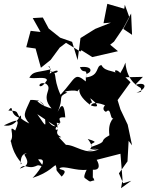

<svg xmlns="http://www.w3.org/2000/svg" viewBox="-61 -901 790 1009"><path d="M237 -256C287 -245 215 -290 282 -284C274 -395 247 -318 242 -314C278 -391 237 -389 293 -415C249 -420 346 -432 344 -420C380 -455 317 -423 411 -351C419 -378 433 -339 413 -385C450 -357 469 -331 418 -346C417 -361 451 -368 506 -341C509 -374 460 -329 496 -313C528 -346 513 -250 544 -288C546 -287 503 -269 514 -190C448 -154 519 -163 419 -129C404 -158 477 -147 400 -171C455 -102 366 -119 445 -119C377 -105 386 -106 459 -117C390 -81 337 -142 281 -140C343 -80 297 -127 248 -180C288 -178 221 -182 244 -221C216 -209 240 -251 259 -260C247 -251 226 -200 175 -291C177 -241 189 -220 135 -301L242 -230ZM648 -454C710 -476 717 -435 656 -414C683 -417 685 -419 679 -438C674 -444 607 -467 598 -572C580 -519 554 -506 576 -502C575 -535 510 -550 567 -495C553 -540 495 -515 472 -559C441 -555 464 -503 391 -494C399 -552 377 -504 359 -548C432 -557 420 -517 396 -515C409 -501 388 -545 390 -473C328 -523 340 -493 257 -403C212 -503 247 -523 201 -526C243 -497 268 -556 200 -514C213 -561 176 -565 207 -537C128 -518 115 -528 93 -493C117 -484 181 -502 186 -480C143 -411 127 -476 179 -462C224 -432 147 -403 210 -331C113 -357 116 -412 177 -338C166 -343 172 -377 99 -376C67 -303 55 -298 93 -252C-6 -300 65 -319 -17 -320C17 -362 -21 -294 50 -280C49 -330 37 -226 -41 -242C26 -273 49 -284 19 -215C-23 -248 19 -192 -6 -159C3 -155 45 -121 -4 -159C16 -61 67 -43 48 -38C44 -128 113 -83 132 -98C133 -153 105 -104 68 -90C62 -84 118 -36 43 -15C72 -48 81 -6 134 -31C154 -40 193 4 139 -63C203 -74 130 16 110 34C199 6 225 -36 232 -32C244 5 220 -24 263 27C305 -16 250 -4 252 -17C276 -33 338 -1 397 -9C417 -50 370 26 385 35C422 62 406 51 435 47C422 9 428 65 427 -9C468 -6 461 -38 447 -61L572 -93L583 44L575 88L629 49L586 62L564 10L609 -53L615 -161L633 -137L610 -246L572 -326L557 -375L625 -469L598 -495L690 -497ZM587 -749 619 -810 595 -876 592 -855 503 -881 483 -779 522 -782 439 -749 362 -701 347 -585 318 -681 255 -703 195 -751 164 -809 111 -806 152 -733 100 -739 77 -653 126 -646 154 -545 205 -586 253 -651 286 -676 361 -630 367 -637 424 -601 559 -632 518 -666 538 -682 589 -757 628 -830 633 -718Z"/></svg>

Font: Hussar Lance
Style: ExBd
Weight: 700
Foundry: Cannot Into Space Fonts, PlusOne Fonts
Version: Version 2.270